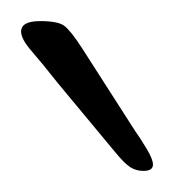

<svg xmlns="http://www.w3.org/2000/svg" viewBox="-20 -738 165 182"><path d="M116 -576Q109 -576 103.5 -579.5Q98 -583 89 -594L35 -659Q20 -678 10 -689.5Q0 -701 0 -708Q0 -718 18 -718Q35 -718 41 -713.5Q47 -709 58 -692L108 -614Q113 -607 119 -597Q125 -587 125 -582Q125 -576 116 -576Z"/></svg>

Font: Asap Expanded Thin
Style: Regular
Weight: 100
Width: 7
Designer: Pablo Cosgaya
Foundry: Omnibus-Type
Version: Version 3.001; ttfautohint (v1.8.4.7-5d5b)